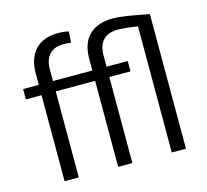

<svg xmlns="http://www.w3.org/2000/svg" viewBox="-109 -909 1099 1020"><g transform="rotate(-15 440.5 -399.5)"><path d="M202 -15.1V-480.6V-488.2H209.6H411.1H418.6V-480.6V-15.1H496.7V-480.6V-488.2H504.3H613.1V-545.1H504.3H496.7V-552.6V-606.5C496.7 -643.3 505.8 -671.5 524.4 -691.2C542.6 -710.3 569.3 -719.9 605 -719.9C630.7 -719.9 665 -716.4 706.8 -709.8L713.4 -708.8V-702.3V-15.1H791.4V-755.2C694.7 -774.8 630.2 -784.4 597.5 -784.4C540.1 -784.4 495.7 -769.8 465 -740.1C434.3 -710.8 419.1 -668 418.6 -612.1V-552.6V-545.1H411.1H209.6H202V-552.6V-610.1C202 -644.8 211.1 -672 228.7 -691.2C246.3 -710.3 271.5 -719.9 304.3 -719.9C319.4 -719.9 334 -718.9 347.6 -716.9L351.6 -777.8C345.6 -779.3 339.5 -780.4 333.5 -781.4C327 -782.4 320.9 -783.4 314.9 -783.9C308.3 -784.4 302.3 -784.4 295.7 -784.4C268 -784.4 243.3 -780.9 222.7 -773.3C201.5 -765.7 183.4 -754.2 168.8 -739C154.2 -723.4 143.1 -705.3 135.5 -683.6C128 -662 123.9 -637.3 123.9 -608.6V-552.6V-545.1H116.4H37.8V-488.2H116.4H123.9V-480.6V-15.1Z"/></g></svg>

Font: Vazir FD Light
Style: Regular
Weight: 300
Foundry: DejaVu fonts team - Redesigned by Saber Rastikerdar
Version: Version 21.10;October 20, 2019;FontCreator 12.0.0.2547 64-bi